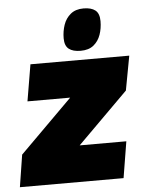

<svg xmlns="http://www.w3.org/2000/svg" viewBox="-67 -825 654 869"><g transform="rotate(-5 260.5 -390.5)"><path d="M-12 0 11 -146 250 -384H56L84 -550H533L504 -394L274 -165H486L459 0ZM316 -591Q281 -591 262.5 -605.5Q244 -620 244 -654Q244 -686 254 -715Q264 -744 286.5 -762.5Q309 -781 345 -781Q380 -781 398.5 -766.5Q417 -752 417 -717Q417 -684 407 -655.5Q397 -627 375 -609Q353 -591 316 -591Z"/></g></svg>

Font: Georama Black
Style: Italic
Weight: 900
Italic angle: -9°
Designer: Jean-Baptiste Levee
Foundry: Production Type
Version: Version 1.000